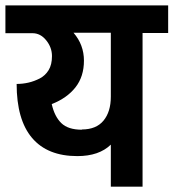

<svg xmlns="http://www.w3.org/2000/svg" viewBox="-32 -701 650 720"><path d="M598.6 -577.3H502.6V-0.9H383.6V-158.6Q339.3 -115.6 258 -115.6Q146 -115.6 88.2 -183.8Q30.4 -252 30.4 -386.2Q53 -386.2 74.7 -391.2Q96.4 -396.2 117.1 -406.8Q137.7 -417.5 150.3 -437.9Q162.9 -458.3 162.9 -490.7Q162.9 -523 141.4 -549.7Q119.9 -576.5 89.9 -576.5H-11.7V-680.7H598.6ZM275 -215.5Q328.8 -215.5 356.2 -248.7Q383.6 -281.9 383.6 -338.8V-578.2H243.7Q282.8 -533 282.8 -473.5Q282.8 -414 251.1 -373.6Q219.4 -333.2 162 -310.6Q172.5 -264.1 197.9 -239.4Q223.3 -214.6 275 -214.6Z"/></svg>

Font: Puralecka Narrow
Style: Bold
Weight: 700
Designer: Hector Gatti, Marcela Romero, Pablo Cosgaya and Nicolas Silva
Version: Version 1.004;PS 001.004;hotconv 1.0.70;makeotf.lib2.5.58329